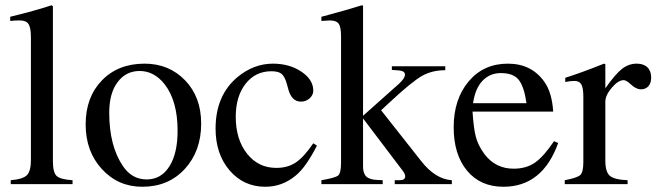

<svg xmlns="http://www.w3.org/2000/svg" viewBox="-20 -703 2506 733"><path d="M257 0H21V-15Q68 -19 83 -34.5Q98 -50 98 -92V-561Q98 -597 89 -611Q80 -625 56 -625Q35 -625 19 -623V-639Q114 -662 177 -683L182 -679V-87Q182 -45 196 -31.5Q210 -18 257 -15Z M748 -231Q748 -126 685.5 -58Q623 10 523 10Q431 10 369 -57.5Q307 -125 307 -228Q307 -332 369 -396Q431 -460 532 -460Q625 -460 686.5 -396.5Q748 -333 748 -231ZM658 -204Q658 -318 608 -382Q568 -432 513 -432Q461 -432 429 -389.5Q397 -347 397 -273Q397 -145 450 -68Q484 -18 540 -18Q595 -18 626.5 -67.5Q658 -117 658 -204Z M1176 -156 1190 -147Q1147 -63 1108 -32Q1057 10 993 10Q910 10 856.5 -52.5Q803 -115 803 -212Q803 -339 887 -409Q949 -460 1022 -460Q1085 -460 1130.5 -429.5Q1176 -399 1176 -357Q1176 -340 1162 -327.5Q1148 -315 1129 -315Q1094 -315 1081 -361L1075 -383Q1067 -411 1055 -421Q1043 -431 1016 -431Q955 -431 917.5 -383Q880 -335 880 -257Q880 -171 923 -116.5Q966 -62 1035 -62Q1078 -62 1109 -82.5Q1140 -103 1176 -156Z M1705 0H1487V-15H1506Q1527 -15 1527 -30Q1527 -39 1516 -53L1366 -251V-67Q1366 -41 1378.5 -29Q1391 -17 1421 -16L1441 -15V0H1207V-15Q1261 -24 1271.5 -33.5Q1282 -43 1282 -82V-564Q1282 -600 1273 -612.5Q1264 -625 1239 -625Q1233 -625 1207 -623V-639L1237 -647Q1297 -663 1362 -683L1366 -681V-261L1503 -383Q1526 -404 1526 -418Q1526 -428 1515.5 -431.5Q1505 -435 1476 -436V-450H1680V-435Q1630 -435 1591.5 -413.5Q1553 -392 1464 -309L1435 -282L1588 -88Q1642 -19 1705 -15Z M2095 -164 2111 -157Q2051 10 1902 10Q1814 10 1763 -51.5Q1712 -113 1712 -217Q1712 -324 1769 -392Q1826 -460 1919 -460Q2009 -460 2058 -391Q2087 -351 2092 -277H1784Q1788 -214 1796.5 -181Q1805 -148 1830 -114Q1872 -59 1941 -59Q1990 -59 2023.5 -83Q2057 -107 2095 -164ZM1786 -309H1990Q1981 -372 1960.5 -398Q1940 -424 1892 -424Q1850 -424 1822 -394.5Q1794 -365 1786 -309Z M2291 -458V-366Q2329 -420 2354.5 -440Q2380 -460 2411 -460Q2437 -460 2451.5 -446Q2466 -432 2466 -407Q2466 -386 2455.5 -374Q2445 -362 2427 -362Q2408 -362 2387 -382Q2371 -397 2361 -397Q2340 -397 2315.5 -368Q2291 -339 2291 -315V-90Q2291 -47 2308 -32Q2325 -17 2376 -15V0H2136V-15Q2184 -24 2195.5 -35Q2207 -46 2207 -84V-334Q2207 -367 2199.5 -380.5Q2192 -394 2173 -394Q2157 -394 2138 -390V-406Q2201 -426 2286 -460Z"/></svg>

Font: STIX Math
Style: Regular
Weight: 400
Designer: MicroPress Inc., with final additions and corrections provided by Coen Hoffman, Elsevier (retired)
Version: Version 1.1.1